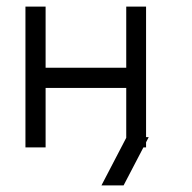

<svg xmlns="http://www.w3.org/2000/svg" viewBox="-20 -495 580 581"><path d="M57 -475H118V-290H362V-475H422V-80H430L422 -64.5V-49H414L354 66H287L362 -78V-229H118V-49H57Z"/></svg>

Font: 3270 Nerd Font
Style: Regular
Weight: 400
Monospace: yes
Version: Version 3.0.1;Nerd Fonts 3.3.0